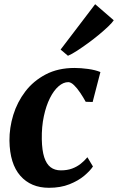

<svg xmlns="http://www.w3.org/2000/svg" viewBox="-20 -884 562 914"><path d="M213 10Q127 10 76.8 -47.2Q26.5 -104.5 25 -214.5Q24.5 -275.5 43.2 -336.8Q62 -398 100.5 -448.5Q139 -499 197.8 -529.8Q256.5 -560.5 335 -560.5Q364.5 -560.5 399.2 -555.8Q434 -551 458 -541L421 -398.5L388 -399.5Q376.5 -420.5 362 -442.2Q347.5 -464 332.5 -478.5Q317.5 -493 305 -493Q281.5 -493 258.8 -473.2Q236 -453.5 217.8 -417.2Q199.5 -381 188.8 -331Q178 -281 179 -221Q180 -168 190.5 -135.5Q201 -103 220.8 -88Q240.5 -73 269.5 -73Q300 -73 323 -81.5Q346 -90 364 -104.2Q382 -118.5 396 -135.5L422.5 -91.5Q409 -71 380.8 -47.2Q352.5 -23.5 310.5 -6.8Q268.5 10 213 10ZM268.5 -648 433 -864 521.5 -787.5Q514.5 -776.5 495.8 -758.5Q477 -740.5 451.8 -719.5Q426.5 -698.5 399 -678.5Q371.5 -658.5 346.5 -642.2Q321.5 -626 303.5 -618.5Z"/></svg>

Font: Merriweather 36pt ExtraBold
Style: Italic
Weight: 800
Italic angle: -7.8°
Version: Version 2.101